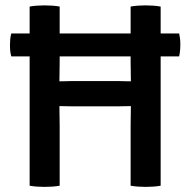

<svg xmlns="http://www.w3.org/2000/svg" viewBox="-20 -708 726 732"><path d="M23 -493Q20 -504 19 -513.8Q18 -523.5 18 -536.5Q18 -549 19 -559Q20 -569 23 -580.5H663Q665.5 -569 666.5 -560Q667.5 -551 667.5 -537Q667.5 -513 663 -493ZM262 -302.5Q257.5 -302.5 246 -302.8Q234.5 -303 223 -303.2Q211.5 -303.5 206.5 -303.5Q189.5 -303.5 172.2 -303Q155 -302.5 138.5 -302.5V-399Q155 -399 172.2 -398.5Q189.5 -398 206.5 -398Q211.5 -398 223 -398.2Q234.5 -398.5 246 -398.8Q257.5 -399 262 -399H423.5Q428.5 -399 439.8 -398.8Q451 -398.5 462.2 -398.2Q473.5 -398 479 -398Q496 -398 513 -398.5Q530 -399 547 -399V-302.5Q530 -302.5 513 -303Q496 -303.5 479 -303.5Q473.5 -303.5 462.2 -303.2Q451 -303 439.8 -302.8Q428.5 -302.5 423.5 -302.5ZM207.5 0Q194 2.5 178.5 3.5Q163 4.5 149.5 4.5Q138 4.5 122 3.5Q106 2.5 93 0V-683Q106 -685.5 122 -686.5Q138 -687.5 149.5 -687.5Q163 -687.5 178.5 -686.5Q194 -685.5 207.5 -683V-473Q207.5 -452 207 -435.2Q206.5 -418.5 206.5 -398V-303.5Q206.5 -283.5 207 -267Q207.5 -250.5 207.5 -229.5ZM478 -229.5Q478 -250.5 478.5 -267Q479 -283.5 479 -303.5V-398Q479 -418.5 478.5 -435.2Q478 -452 478 -473V-683Q491.5 -685.5 506.8 -686.5Q522 -687.5 534.5 -687.5Q547 -687.5 563 -686.5Q579 -685.5 592.5 -683V0Q578.5 2.5 563.8 3.5Q549 4.5 535.5 4.5Q522.5 4.5 507 3.5Q491.5 2.5 478 0Z"/></svg>

Font: Signika Negative Medium
Style: Regular
Weight: 500
Designer: Anna Giedry
Foundry: Anna Giedry
Version: Version 2.001